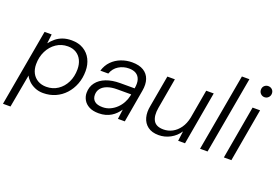

<svg xmlns="http://www.w3.org/2000/svg" viewBox="-134 -1090 2423 1681"><g transform="rotate(20 1078.0 -250.0)"><path d="M-13 220 114 -496H180L170 -410Q191 -437 218 -459.5Q245 -482 281.5 -495Q318 -508 364 -508Q429 -508 475 -480Q521 -452 545 -404Q569 -356 569 -296Q569 -230 547.5 -174Q526 -118 487.5 -76Q449 -34 397 -11Q345 12 283 12Q242 12 207 -3Q172 -18 148 -41.5Q124 -65 113 -89L57 220ZM291 -49Q351 -49 397.5 -80Q444 -111 470.5 -164.5Q497 -218 497 -286Q497 -333 479.5 -369.5Q462 -406 429 -426.5Q396 -447 351 -447Q291 -447 243.5 -415Q196 -383 168.5 -328Q141 -273 141 -205Q141 -158 159.5 -123Q178 -88 212 -68.5Q246 -49 291 -49Z M801 12Q746 12 711 -7Q676 -26 659 -56.5Q642 -87 642 -121Q642 -177 673 -217.5Q704 -258 759.5 -279.5Q815 -301 889 -301H1024Q1033 -351 1022.5 -383.5Q1012 -416 986 -432Q960 -448 919 -448Q867 -448 824 -421.5Q781 -395 763 -344H689Q705 -398 741 -434.5Q777 -471 826 -489.5Q875 -508 927 -508Q993 -508 1034 -483Q1075 -458 1090.5 -412.5Q1106 -367 1095 -305L1042 0H978L990 -91Q976 -70 957.5 -51Q939 -32 916 -18Q893 -4 864.5 4Q836 12 801 12ZM815 -50Q853 -50 885.5 -65Q918 -80 944 -105Q970 -130 987 -161.5Q1004 -193 1011 -226L1014 -241H883Q831 -241 793.5 -227.5Q756 -214 736 -189Q716 -164 716 -129Q716 -92 740.5 -71Q765 -50 815 -50Z M1360 12Q1297 12 1258.5 -17Q1220 -46 1207 -94.5Q1194 -143 1206 -203L1258 -496H1328L1278 -211Q1265 -135 1289.5 -92Q1314 -49 1383 -49Q1427 -49 1465.5 -69.5Q1504 -90 1532.5 -130Q1561 -170 1573 -228L1620 -496H1690L1603 0H1539L1551 -92Q1519 -43 1468 -15.5Q1417 12 1360 12Z M1743 0 1871 -720H1941L1813 0Z M1965 0 2052 -496H2122L2035 0ZM2118 -617Q2097 -617 2082 -632Q2067 -647 2067 -669Q2067 -692 2082 -706Q2097 -720 2118 -720Q2139 -720 2154 -706Q2169 -692 2169 -669Q2169 -647 2154 -632Q2139 -617 2118 -617Z"/></g></svg>

Font: DM Sans 24pt Light
Style: Italic
Weight: 300
Italic angle: -10°
Designer: Colophon Foundry, Jonny Pinhorn
Foundry: Colophon Foundry
Version: Version 4.004;gftools[0.9.30]